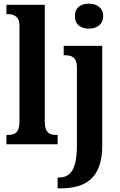

<svg xmlns="http://www.w3.org/2000/svg" viewBox="-20 -786 654 1046"><path d="M464 -630C505 -630 542 -651 542 -698C542 -746 505 -766 464 -766C421 -766 388 -746 388 -698C388 -651 421 -630 464 -630ZM15 0H294V-51H285C249 -51 224 -64 224 -123V-760H15V-709H25C48 -709 86 -701 86 -647V-123C86 -64 61 -51 25 -51H15ZM294 240H312C443 240 537 187 537 8V-536H327V-485H332C369 -485 399 -476 399 -419V2C399 140 364 181 300 181H294Z"/></svg>

Font: Noto Serif Condensed
Style: Bold
Weight: 700
Width: 3
Designer: Monotype Design Team
Foundry: Monotype Imaging Inc.
Version: Version 2.015